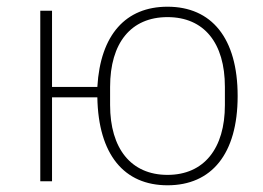

<svg xmlns="http://www.w3.org/2000/svg" viewBox="-20 -540 785 572"><path d="M479 12C350 12 273 -79 270 -250H135V0H100V-508H135V-281H270C279 -437 355 -520 479 -520C610 -520 688 -427 688 -254C688 -81 610 12 479 12ZM479 -19C588 -19 650 -98 650 -227V-281C650 -412 588 -489 479 -489C370 -489 308 -412 308 -281V-227C308 -98 370 -19 479 -19Z"/></svg>

Font: Plexus Sans ExtraLight
Style: Regular
Weight: 250
Version: Version 2.001;PS 002.001;hotconv 1.0.70;makeotf.lib2.5.58329